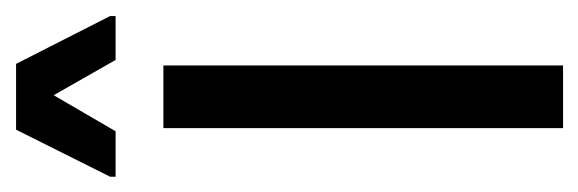

<svg xmlns="http://www.w3.org/2000/svg" viewBox="-292 -472 738 245"><g transform="rotate(-90 77.5 -349.0)"><path d="M37 0V-510H117V0ZM-25 -571V-578L35 -698H119L180 -578V-571H124L79 -650L33 -571Z"/></g></svg>

Font: Saira UltraCondensed SemiBold
Style: Regular
Weight: 600
Width: 1
Designer: Hector Gatti with collaboration of the Omnibus-Type team
Foundry: Omnibus-Type
Version: Version 1.101